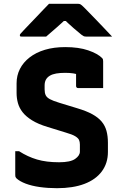

<svg xmlns="http://www.w3.org/2000/svg" viewBox="-20 -967 640 1007"><path d="M322 -720Q393 -720 442.5 -703Q492 -686 515 -663Q519 -659 520 -655Q521 -651 521 -645Q521 -626 521 -601.5Q521 -577 521 -552.5Q521 -528 521 -505Q489 -505 455.5 -505Q422 -505 390 -505Q385 -505 382 -508Q379 -511 379 -516Q379 -524 379 -533Q379 -542 379 -552.5Q379 -563 379 -575.5Q379 -588 379 -604L407 -571Q384 -579 365 -582Q346 -585 322 -585Q295 -585 275 -581.5Q255 -578 241.5 -570Q228 -562 221 -549.5Q214 -537 214 -519V-498Q214 -480 219.5 -468Q225 -456 241.5 -447Q258 -438 291 -428L386 -399Q433 -385 464 -368Q495 -351 513 -329.5Q531 -308 538.5 -280.5Q546 -253 546 -218V-170Q546 -111 514 -68Q482 -25 422.5 -2.5Q363 20 279 20Q231 20 188.5 14Q146 8 114.5 -4Q83 -16 66 -32Q63 -35 61.5 -38.5Q60 -42 60 -52Q60 -71 60 -90Q60 -109 60 -130Q60 -151 60 -174H80Q125 -145 174 -130.5Q223 -116 290 -116Q349 -116 374 -133.5Q399 -151 399 -172V-209Q399 -223 394.5 -233Q390 -243 374.5 -252.5Q359 -262 324 -272L230 -301Q180 -316 148 -336Q116 -356 98.5 -378.5Q81 -401 74 -426.5Q67 -452 67 -479V-530Q67 -571 84.5 -605.5Q102 -640 135.5 -666Q169 -692 216 -706Q263 -720 322 -720ZM237 -947Q253 -947 283.5 -947Q314 -947 344.5 -947Q375 -947 390 -947Q397 -947 402.5 -944Q408 -941 421 -928Q429 -920 445 -903.5Q461 -887 482 -865.5Q503 -844 525 -820.5Q547 -797 568 -775Q540 -775 501.5 -775Q463 -775 435 -775Q424 -775 419.5 -777Q415 -779 407 -785Q392 -797 366.5 -819Q341 -841 303 -878L355 -857Q339 -857 322.5 -857Q306 -857 289 -857L339 -880Q304 -846 274.5 -820.5Q245 -795 222 -775H95Q91 -775 88.5 -775.5Q86 -776 85 -778Q84 -780 84 -782Q84 -786 87.5 -790Q91 -794 104 -808Q117 -822 134 -839.5Q151 -857 169.5 -876.5Q188 -896 205.5 -914.5Q223 -933 237 -947Z"/></svg>

Font: Recursive ExtraBold
Style: Regular
Weight: 800
Version: Version 1.085